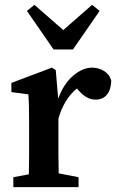

<svg xmlns="http://www.w3.org/2000/svg" viewBox="-20 -772 483 792"><path d="M35 0V-41L99 -53Q100 -91 100 -134.5Q100 -178 100 -210V-263Q100 -304 99.5 -328.5Q99 -353 97 -383L27 -392V-430L194 -493L210 -483L220 -365Q243 -427 282 -460Q321 -493 360 -493Q387 -493 409.5 -479Q432 -465 439 -439Q438 -402 421 -381.5Q404 -361 374 -361Q338 -361 306 -397L297 -407Q244 -363 221 -283V-210Q221 -179 221 -136.5Q221 -94 222 -57L304 -41V0ZM122 -752 241 -648 360 -752 391 -727 281 -568H201L91 -727Z"/></svg>

Font: Source Serif Pro SemiBold
Style: Regular
Weight: 600
Designer: Frank Grießhammer
Foundry: Adobe Systems Incorporated
Version: Version 3.001;hotconv 1.0.111;makeotfexe 2.5.65597